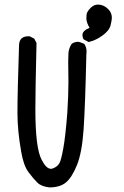

<svg xmlns="http://www.w3.org/2000/svg" viewBox="-20 -828 540 836"><path d="M195 -12Q160 -16 143 -32.5Q126 -49 104 -78.5Q82 -108 72 -169Q56 -259 56 -337Q56 -425 63 -633Q65 -670 103 -670H109L129 -660L139 -641Q134 -437 134 -352Q134 -184 161 -133Q181 -93 202 -93Q209 -93 220.5 -99.5Q232 -106 239 -118Q246 -130 255.5 -181.5Q265 -233 273 -336Q278 -415 278 -472L277 -559Q277 -582 278 -597Q280 -619 292 -637Q304 -646 321 -646Q326 -646 347 -637Q357 -622 357 -603L356 -591Q351 -366 344 -264.5Q337 -163 315 -109Q293 -55 267 -33.5Q241 -12 195 -12ZM366 -645 345 -656Q339 -664 339 -676Q339 -694 370 -707Q356 -730 356 -749Q356 -753 357 -765Q358 -777 375 -794Q389 -808 406 -808Q434 -808 455 -784Q467 -770 467 -750Q467 -741 461.5 -718Q456 -695 426.5 -673.5Q397 -652 366 -645Z"/></svg>

Font: Xiaolai Mono SC
Style: Regular
Weight: 400
Monospace: yes
Designer: LXGW / Nozomi Seto
Version: Version 3.113;September 30, 2024